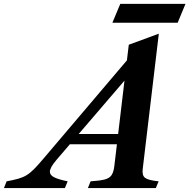

<svg xmlns="http://www.w3.org/2000/svg" viewBox="-146 -952 959 972"><path d="M519.5 -585 141.5 -144.5Q123 -123 114.8 -108Q106.5 -93 106.5 -82.5Q106.5 -66 127.2 -55Q148 -44 196.5 -34L182.5 0H-126L-112.5 -34Q-77.5 -40.5 -54.2 -47Q-31 -53.5 -12.5 -64.5Q6 -75.5 25.2 -94.8Q44.5 -114 71.5 -146L508 -660ZM488 -221.5H169.5L192.5 -273.5H511.5ZM488 -576 506 -725.5 658 -781.5 576.5 -96.5Q572.5 -64 588.2 -51.8Q604 -39.5 657 -34L643 0H299L312.5 -34Q360 -37 384.5 -43.5Q409 -50 419.2 -66Q429.5 -82 433 -113ZM423 -837 463 -932.5H793L753.5 -837Z"/></svg>

Font: Libre Caslon Text
Style: Italic
Weight: 400
Italic angle: -22.583°
Designer: Pablo Impallari, Rodrigo Fuenzalida, Katja Schimmel
Foundry: Pablo Impallari, Rodrigo Fuenzalida
Version: Version 2.000